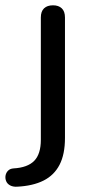

<svg xmlns="http://www.w3.org/2000/svg" viewBox="-77 -514 338 724"><path d="M-12 190Q-28 191 -39 185Q-50 179 -54 168.5Q-58 158 -56 147.5Q-54 137 -46.5 129.5Q-39 122 -26 121Q27 118 52 92.5Q77 67 77 13V-448Q77 -471 89 -482.5Q101 -494 123 -494Q144 -494 156 -482.5Q168 -471 168 -448V6Q168 68 147.5 107.5Q127 147 87 167Q47 187 -12 190Z"/></svg>

Font: Nunito ExtraLight Medium
Style: Regular
Weight: 500
Version: Version 3.602